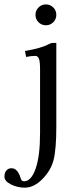

<svg xmlns="http://www.w3.org/2000/svg" viewBox="-59 -639 356 882"><path d="M117.9 -536.9Q104 -550.8 104 -570.8Q104 -590.8 117.9 -604.7Q131.8 -618.7 151.9 -618.7Q171.9 -618.7 185.8 -604.7Q199.7 -590.8 199.7 -570.8Q199.7 -550.8 185.8 -536.9Q171.9 -522.9 151.9 -522.9Q131.8 -522.9 117.9 -536.9ZM50.8 193.8Q84.5 193.8 104.7 135.7Q125 77.6 125 -26.4V-320.8Q125 -357.4 119.6 -369.9Q114.3 -382.3 102.5 -382.3Q85 -382.3 61 -377.4L55.7 -404.8Q130.9 -417.5 163.6 -435.5Q175.3 -441.9 184.6 -441.9H199.7V-56.6Q199.7 45.9 187.3 95.2Q174.8 144.5 134.8 184.6Q96.2 223.1 54.7 223.1Q21.5 223.1 -8.5 208.3Q-38.6 193.4 -38.6 172.4Q-38.6 154.3 -29.5 144Q-20.5 133.8 -6.8 133.8Q9.3 133.8 19.8 146.7Q30.3 159.7 35.2 177.7Q39.1 193.8 50.8 193.8Z"/></svg>

Font: Libertinage
Style: f
Weight: 400
Designer: OSP
Foundry: OSP
Version: Version 1.0; 2008; OFL relea